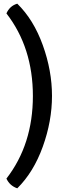

<svg xmlns="http://www.w3.org/2000/svg" viewBox="-20 -847 366 1045"><path d="M15 125Q159 -61 159 -324.5Q159 -588 15 -774Q33 -815 74 -827Q163 -740 213 -601Q263 -462 263 -325Q263 -188 213 -49Q163 90 74 178Q33 164 15 125Z"/></svg>

Font: Signika Negative
Style: Regular
Weight: 400
Designer: Anna Giedrys
Foundry: Anna Giedrys
Version: Version 1.001